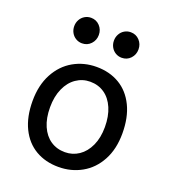

<svg xmlns="http://www.w3.org/2000/svg" viewBox="-135 -822 826 932"><g transform="rotate(20 278.5 -355.5)"><path d="M283.2 -507.8Q350.6 -507.8 401.9 -477.3Q453.1 -446.8 481.7 -387.9Q510.3 -329.1 510.3 -246.6Q510.3 -165.5 478.5 -106.9Q446.8 -48.3 392.8 -18.1Q338.9 12.2 273.4 12.2Q206.1 12.2 154.8 -17.8Q103.5 -47.9 75 -106.2Q46.4 -164.6 46.4 -246.6Q46.4 -327.6 78.1 -387Q109.9 -446.3 163.8 -477.1Q217.8 -507.8 283.2 -507.8ZM278.3 -65.9Q317.9 -65.9 350.1 -87.6Q382.3 -109.4 401.1 -150.4Q419.9 -191.4 419.9 -246.6Q419.9 -302.7 402.1 -344.2Q384.3 -385.7 352.3 -407.7Q320.3 -429.7 278.3 -429.7Q238.8 -429.7 206.3 -407.5Q173.8 -385.3 155.3 -343.8Q136.7 -302.2 136.7 -246.6Q136.7 -190.4 154.5 -149.7Q172.4 -108.9 204.3 -87.4Q236.3 -65.9 278.3 -65.9ZM380.9 -722.7Q408.2 -722.7 426.3 -703.4Q444.3 -684.1 444.3 -656.7Q444.3 -629.4 426.3 -610.1Q408.2 -590.8 380.9 -590.8Q363.3 -590.8 348.6 -599.6Q334 -608.4 325.7 -623.5Q317.4 -638.7 317.4 -656.7Q317.4 -674.8 325.7 -689.9Q334 -705.1 348.6 -713.9Q363.3 -722.7 380.9 -722.7ZM175.8 -722.7Q203.1 -722.7 221.2 -703.4Q239.3 -684.1 239.3 -656.7Q239.3 -629.4 221.2 -610.1Q203.1 -590.8 175.8 -590.8Q158.2 -590.8 143.6 -599.6Q128.9 -608.4 120.6 -623.5Q112.3 -638.7 112.3 -656.7Q112.3 -674.8 120.6 -689.9Q128.9 -705.1 143.6 -713.9Q158.2 -722.7 175.8 -722.7Z"/></g></svg>

Font: Lesson One
Style: Regular
Weight: 400
Designer: But Ko, Victor Gaultney, Annie Olsen, Julie Remington, Don Collingsworth, Eric Hays, Becca Hirsbrunner
Version: Version 1.100